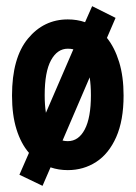

<svg xmlns="http://www.w3.org/2000/svg" viewBox="-20 -542 440 623"><path d="M118 61 43 25 74 -46Q48 -76 33.5 -122.5Q19 -169 19 -232Q19 -354 70.5 -416.5Q122 -479 200 -479Q230 -479 256 -470L279 -522L355 -484L327 -419Q352 -388 366.5 -341Q381 -294 381 -232Q381 -151 357 -97Q333 -43 292 -16.5Q251 10 200 10Q170 10 144 1ZM125 -233Q125 -201 129 -176L218 -382Q210 -384 200 -384Q166 -384 145.5 -346.5Q125 -309 125 -233ZM200 -84Q235 -84 255 -122Q275 -160 275 -233Q275 -265 271 -291L183 -86Q191 -84 200 -84Z"/></svg>

Font: Inconsolata Condensed ExtraBold
Style: Regular
Weight: 800
Width: 3
Monospace: yes
Designer: Raph Levien, Cyreal, Brenton Simpson
Foundry: Raph Levien, Cyreal, Google
Version: Version 3.001; ttfautohint (v1.8.2.53-6de2)